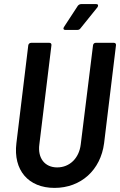

<svg xmlns="http://www.w3.org/2000/svg" viewBox="-20 -909 586 937"><path d="M298 -763H358C364 -763 370 -766 373 -771L456 -874C461 -882 459 -889 450 -889H376C370 -889 364 -886 360 -881L292 -777C287 -769 290 -763 298 -763ZM246 8C375 8 471 -79 488 -210L546 -688C547 -695 543 -700 536 -700H447C440 -700 435 -695 434 -688L374 -204C366 -137 320 -92 259 -92C199 -92 163 -137 172 -204L231 -688C232 -695 228 -700 221 -700H132C125 -700 119 -695 118 -688L60 -210C44 -79 118 8 246 8Z"/></svg>

Font: Barlow Semi Condensed SemiBold
Style: Italic
Weight: 600
Width: 4
Italic angle: -7°
Designer: Jeremy Tribby
Foundry: Tribby Type
Version: Version 1.422;hotconv 1.0.109;makeotfexe 2.5.65596